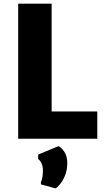

<svg xmlns="http://www.w3.org/2000/svg" viewBox="-20 -763 584 1056"><path d="M80 0V-743H264V-150H515V0ZM285 273 205 251V238Q216 219 216 171Q216 151.5 207.5 134.2Q199 117 190 112V87L301 41Q314 44.5 332 69.2Q350 94 350 133Q350 172 337.8 202Q325.5 232 310 250.5Q294.5 269 285 273Z"/></svg>

Font: Merriweather Sans ExtraBold
Style: Regular
Weight: 800
Designer: Eben Sorkin
Foundry: Eben Sorkin
Version: Version 2.001; ttfautohint (v1.8.3)